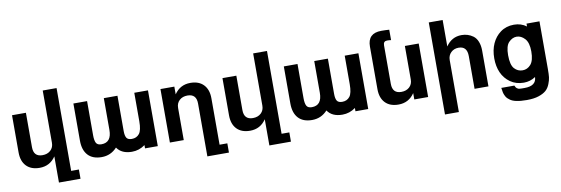

<svg xmlns="http://www.w3.org/2000/svg" viewBox="-62 -1219 5582 1909"><g transform="rotate(-10 2728.5 -264.5)"><path d="M294.9 -96.2Q345.2 -96.2 376.7 -125Q408.2 -153.8 408.2 -202.1V-729H547.9V106.9H626V200.2H408.2V-64Q349.6 22.9 246.1 22.9Q159.7 22.9 112.3 -26.4Q64.9 -75.7 64.9 -164.1V-540H205.1V-192.9Q205.1 -96.2 294.9 -96.2Z M1130.9 -192.9Q1130.9 -145 1145 -123Q1159.2 -101.1 1197.8 -101.1Q1246.1 -101.1 1273.9 -136.2Q1300.8 -170.4 1300.8 -261.2V-548.8H1439V14.2H1310.1V-19Q1250.5 24.9 1177.7 24.9Q1073.2 24.9 1026.9 -43.9Q963.9 24.9 872.1 24.9Q780.8 24.9 733.4 -26.9Q686 -78.6 686 -173.8V-548.8H824.2V-203.1Q824.2 -151.4 837.6 -126.2Q851.1 -101.1 891.1 -101.1Q993.2 -101.1 993.2 -229V-548.8H1130.9Z M1816.4 -430.2Q1766.1 -430.2 1734.9 -401.4Q1703.6 -372.6 1703.6 -324.2V0H1563.5V-540H1703.6V-461.9Q1762.2 -548.8 1865.7 -548.8Q1951.7 -548.8 1999 -499.3Q2046.4 -449.7 2046.4 -361.8V106.9H2124.5V200.2H1906.7V-333Q1906.7 -430.2 1816.4 -430.2Z M2419.4 -96.2Q2469.7 -96.2 2501.2 -125Q2532.7 -153.8 2532.7 -202.1V-729H2672.4V106.9H2750.5V200.2H2532.7V-64Q2474.1 22.9 2370.6 22.9Q2284.2 22.9 2236.8 -26.4Q2189.5 -75.7 2189.5 -164.1V-540H2329.6V-192.9Q2329.6 -96.2 2419.4 -96.2Z M3255.4 -192.9Q3255.4 -145 3269.5 -123Q3283.7 -101.1 3322.3 -101.1Q3370.6 -101.1 3398.4 -136.2Q3425.3 -170.4 3425.3 -261.2V-548.8H3563.5V14.2H3434.6V-19Q3375 24.9 3302.2 24.9Q3197.8 24.9 3151.4 -43.9Q3088.4 24.9 2996.6 24.9Q2905.3 24.9 2857.9 -26.9Q2810.5 -78.6 2810.5 -173.8V-548.8H2948.7V-203.1Q2948.7 -151.4 2962.2 -126.2Q2975.6 -101.1 3015.6 -101.1Q3117.7 -101.1 3117.7 -229V-548.8H3255.4Z M3918 -96.2Q3968.3 -96.2 3999.8 -125Q4031.2 -153.8 4031.2 -202.1V-540H4170.9V0H4031.2V-64Q3972.7 22.9 3869.1 22.9Q3782.7 22.9 3735.4 -26.4Q3688 -75.7 3688 -164.1V-594.2Q3688 -729 3826.2 -729Q3867.7 -729 3906.2 -726.1V-621.1Q3887.7 -624 3866.2 -624Q3828.1 -624 3828.1 -582V-192.9Q3828.1 -96.2 3918 -96.2Z M4553.7 -430.2Q4506.8 -430.2 4476.3 -400.4Q4445.8 -370.6 4445.8 -324.2V200.2H4305.7V-729H4445.8V-461.9Q4504.4 -548.8 4604 -548.8Q4668.9 -548.8 4719.7 -512.2Q4748.5 -491.2 4764.2 -451.9Q4779.8 -412.6 4779.8 -361.8V0H4639.6V-330.1Q4639.6 -430.2 4553.7 -430.2Z M5034.7 37.1Q5039.6 47.9 5043.7 54.7Q5047.9 61.5 5054.7 66.2Q5061.5 70.8 5065.9 73.2Q5070.3 75.7 5082.8 76.9Q5095.2 78.1 5103.3 78.1Q5111.3 78.1 5131.8 78.1Q5249 78.1 5252 -11.2Q5198.7 24.9 5133.8 24.9Q5055.2 24.9 4998 -15.6Q4940.9 -56.2 4912.6 -120.1Q4884.8 -183.1 4884.8 -264.2Q4884.8 -348.1 4914.3 -412.8Q4943.8 -477.5 4997.6 -517.1Q5055.7 -560.1 5134.8 -560.1Q5207 -560.1 5260.7 -520V-548.8H5391.6V-69.8Q5391.6 -13.2 5388.2 15.4Q5384.8 43.9 5370.6 80.1Q5355 121.1 5327.6 144.8Q5300.3 168.5 5252.9 184.1Q5205.1 200.2 5132.8 200.2Q5006.8 200.2 4961.9 163.1Q4948.7 152.3 4943.1 147.5Q4937.5 142.6 4931.4 133.8Q4925.3 125 4919.9 111.8Q4918 106.4 4916.5 103Q4915 99.6 4913.8 95.7Q4912.6 91.8 4912.1 90.1Q4911.6 88.4 4910.6 84.2Q4909.7 80.1 4909.4 78.1Q4909.2 76.2 4908.2 70.1Q4907.2 64 4906.7 60.1Q4903.3 38.6 4902.8 37.1ZM5140.6 -438Q5097.2 -438 5060.5 -399.9Q5025.9 -363.8 5025.9 -271Q5025.9 -172.4 5060.5 -134.8Q5094.2 -98.1 5142.6 -98.1Q5190.9 -98.1 5224.6 -136.2Q5259.8 -175.8 5259.8 -268.1Q5259.8 -357.9 5222.7 -397.9Q5185.5 -438 5140.6 -438Z"/></g></svg>

Font: Miedinger*
Style: Bold
Weight: 700
Version: Version 001.000